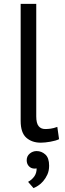

<svg xmlns="http://www.w3.org/2000/svg" viewBox="-20 -720 332 985"><path d="M86 0ZM166 -123Q166 -88 178 -73Q190 -58 212 -58Q225 -58 240 -60Q255 -62 274 -69L283 -6Q267 2 238.5 7Q210 12 189 12Q144 12 115 -13.5Q86 -39 86 -100V-700H166ZM117 102Q117 81 132.5 68Q148 55 168 55Q193 55 212.5 72.5Q232 90 232 130Q232 156 223 175.5Q214 195 201.5 209.5Q189 224 175.5 232.5Q162 241 152 245L124 213Q144 202 156 185Q168 168 168 144Q164 145 158 145Q140 145 128.5 133Q117 121 117 102Z"/></svg>

Font: PT Sans
Style: Regular
Weight: 400
Version: Version 2.003W OFL; ttfautohint (v1.6)